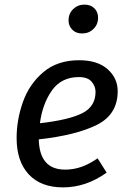

<svg xmlns="http://www.w3.org/2000/svg" viewBox="-20 -800 557 832"><path d="M148 -196Q151 -65 262 -65Q299 -65 333 -77Q367 -89 403 -114L442 -52Q353 12 253 12Q157 12 104.5 -44.5Q52 -101 52 -202Q52 -281 79.5 -358.5Q107 -436 168 -487.5Q229 -539 323 -539Q403 -539 446.5 -500Q490 -461 490 -405Q490 -304 400 -259Q310 -214 148 -196ZM394 -402Q394 -426 377 -446Q360 -466 322 -466Q246 -466 205 -408Q164 -350 153 -266Q277 -280 335.5 -309Q394 -338 394 -402ZM277 -712Q277 -741 297 -760.5Q317 -780 346 -780Q373 -780 389 -764Q405 -748 405 -723Q405 -694 385 -674.5Q365 -655 336 -655Q309 -655 293 -671.5Q277 -688 277 -712Z"/></svg>

Font: FiraGO
Style: Italic
Weight: 400
Italic angle: -8°
Designer: bBox Type GmbH
Foundry: bBox Type GmbH
Version: Version 1.001